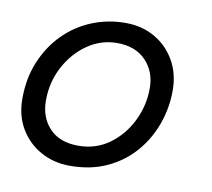

<svg xmlns="http://www.w3.org/2000/svg" viewBox="-64 -582 740 669"><g transform="rotate(10 306.0 -248.0)"><path d="M223 14Q167 14 121 -11Q75 -36 47.5 -81.5Q20 -127 20 -188Q20 -260 44.5 -319Q69 -378 111.5 -421Q154 -464 210 -487Q266 -510 329 -510Q387 -510 432.5 -484Q478 -458 504.5 -412Q531 -366 531 -306Q531 -245 510.5 -187.5Q490 -130 450.5 -84.5Q411 -39 354 -12.5Q297 14 223 14ZM240 -60Q302 -60 349.5 -94.5Q397 -129 424 -184Q451 -239 451 -300Q451 -359 414 -397.5Q377 -436 312 -436Q255 -436 207.5 -403Q160 -370 131 -315.5Q102 -261 102 -196Q102 -136 138 -98Q174 -60 240 -60Z"/></g></svg>

Font: Space Mono
Style: Italic
Weight: 400
Italic angle: -12°
Monospace: yes
Designer: Colophon Foundry + Benjamin Critton
Foundry: Colophon Foundry & Benjamin Critton
Version: Version 1.003; ttfautohint (v1.8.4.7-5d5b)